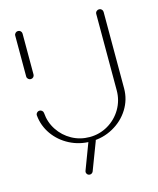

<svg xmlns="http://www.w3.org/2000/svg" viewBox="-99 -589 635 774"><g transform="rotate(-15 218.5 -202.0)"><path d="M49.6 -317.8Q43.3 -317.8 38.7 -322.2Q34.1 -326.7 34.1 -333V-503.3Q34.1 -509.6 38.7 -514.1Q43.3 -518.5 49.6 -518.5Q55.9 -518.5 60.4 -514.1Q64.8 -509.6 64.8 -503.3V-333Q64.8 -326.7 60.4 -322.2Q55.9 -317.8 49.6 -317.8ZM387.8 -518.5Q394.1 -518.5 398.5 -514.1Q403 -509.6 403 -503.3V-184.4Q403 -137.8 378.3 -98.3Q353.7 -58.9 311.5 -35.6Q269.3 -12.2 218.9 -12.2Q171.1 -12.2 130.6 -33.1Q90 -54.1 64.6 -90Q39.3 -125.9 35.2 -169.3Q34.4 -175.9 39.1 -180.9Q43.7 -185.9 50.4 -185.9Q56.3 -185.9 60.7 -181.9Q65.2 -177.8 65.6 -171.9Q68.5 -132.6 89.8 -100.4Q111.1 -68.1 145 -49.4Q178.9 -30.7 218.9 -30.7Q260.4 -30.7 295.6 -51.3Q330.7 -71.9 351.5 -107.2Q372.2 -142.6 372.2 -184.4V-503.3Q372.2 -509.6 376.9 -514.1Q381.5 -518.5 387.8 -518.5ZM165.6 101.1Q165.6 99.3 167 95.6L211.1 -21.1Q212.6 -25.2 216.3 -27.6Q220 -30 224.8 -30Q231.5 -30 235.2 -25.6Q238.9 -21.1 238.9 -15.2Q238.9 -11.5 238.1 -10L193.7 106.7Q191.9 110.7 188.3 113.1Q184.8 115.6 180.4 115.6Q173.7 115.6 169.6 111.1Q165.6 106.7 165.6 101.1Z"/></g></svg>

Font: 26F Galaxy Sans Ultra Light
Style: Regular
Weight: 200
Designer: C₂₉H₂₅N₃O₅
Version: Version 1.100